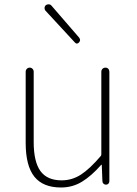

<svg xmlns="http://www.w3.org/2000/svg" viewBox="-20 -832 616 865"><path d="M254.9 12.7Q173.8 12.7 134.8 -36.1Q95.7 -85 95.7 -188.5V-508.8Q95.7 -516.6 101.1 -522Q106.4 -527.3 113.8 -527.3Q121.1 -527.3 126.5 -522Q131.8 -516.6 131.8 -508.8V-192.4Q131.8 -103.5 162.1 -61.5Q192.4 -19.5 257.8 -19.5Q304.7 -19.5 344.7 -45.4Q384.8 -71.3 434.6 -129.9Q436.5 -132.8 436.5 -137.7V-508.8Q436.5 -516.6 441.9 -522Q447.3 -527.3 455.1 -527.3Q462.9 -527.3 467.8 -522Q472.7 -516.6 472.7 -508.8V-15.6Q472.7 -8.8 468.3 -4.4Q463.9 0 457.5 0Q451.2 0 446.3 -4.4Q441.4 -8.8 441.4 -15.6L438.5 -88.9Q438.5 -89.8 437 -89.8Q435.5 -89.8 435.5 -88.9Q391.6 -39.1 349.1 -13.2Q306.6 12.7 254.9 12.7ZM335.9 -640.6Q331.1 -635.7 326.2 -635.7Q321.3 -635.7 316.4 -641.6L184.6 -784.2Q180.7 -789.1 180.7 -794.9Q180.7 -803.7 186.5 -808.6Q191.4 -812.5 198.2 -812.5Q198.2 -812.5 199.2 -812.5Q207 -812.5 211.9 -806.6L336.9 -662.1Q340.8 -656.2 340.8 -651.4Q340.8 -646.5 335.9 -640.6Z"/></svg>

Font: Gen Jyuu Gothic ExtraLight
Style: Regular
Weight: 100
Designer: [Source Han Sans]
Ryoko NISHIZUKA  (kana & ideographs); Paul D. Hunt (Latin, Greek & Cyrillic); Wenlong ZHANG  (bopomofo
Version: Version 1.002.20150607